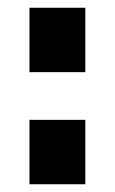

<svg xmlns="http://www.w3.org/2000/svg" viewBox="-20 -475 296 495"><path d="M56 -289V-455H200V-289ZM56 0V-166H200V0Z"/></svg>

Font: Titillium Web[RUS by Daymarius]
Style: Bold
Weight: 700
Designer: Cyrillization by Daymarius
Foundry: Cyrillization by Daymarius
Version: Version 1.002 September 11, 2018